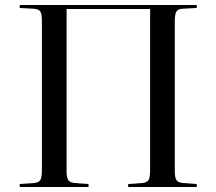

<svg xmlns="http://www.w3.org/2000/svg" viewBox="-20 -750 868 770"><path d="M59 0V-12L117 -16Q136 -18 142 -28.5Q148 -39 148 -67V-668Q148 -694 141.5 -704Q135 -714 115 -715L59 -718V-730H769V-718L712 -715Q693 -714 687 -703Q681 -692 681 -664V-63Q681 -38 687.5 -28Q694 -18 714 -16L769 -12V0H494V-12L551 -16Q570 -18 576 -28.5Q582 -39 582 -67V-714H247V-63Q247 -38 253.5 -28Q260 -18 279 -16L335 -12V0Z"/></svg>

Font: Literata 72pt
Style: Regular
Weight: 400
Designer: Latin by Veronika Burian and Jose Scaglione. Greek by Irene Vlachou. Cyrillic by Vera Evstafieva.
Foundry: TypeTogether
Version: Version 3.002